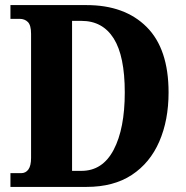

<svg xmlns="http://www.w3.org/2000/svg" viewBox="-20 -734 729 754"><path d="M21 0V-54H63Q81 -54 91.5 -68.5Q102 -83 102 -114V-601Q102 -635 89.5 -647.5Q77 -660 57 -660H21V-714H320Q470 -714 556 -628Q642 -542 642 -371Q642 -262 605.5 -178Q569 -94 497.5 -47Q426 0 320 0ZM300 -63Q383 -63 426.5 -146Q470 -229 470 -371Q470 -514 426.5 -583Q383 -652 300 -652H263V-63Z"/></svg>

Font: Noto Serif Tamil Condensed ExtraBold
Style: Italic
Weight: 800
Width: 3
Italic angle: -12°
Designer: Indian Type Foundry, Tom Grace, and the Monotype Design Team
Foundry: Monotype Imaging Inc.
Version: Version 2.003; ttfautohint (v1.8.4.7-5d5b)